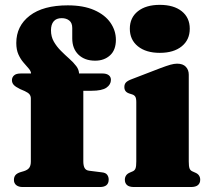

<svg xmlns="http://www.w3.org/2000/svg" viewBox="-20 -752 844 772"><path d="M315 -103.5Q315 -86 320.2 -76.5Q325.5 -67 338.5 -65.5L390 -59Q405 -57.5 411 -49.2Q417 -41 417 -30Q417 0 381.5 0H71Q55 0 45.5 -7.5Q36 -15 36 -28.5Q36 -40.5 42.2 -48Q48.5 -55.5 63 -60L76.5 -64Q92 -69 98 -78Q104 -87 104 -102.5V-356Q104 -365.5 99 -372.2Q94 -379 80 -385.5L60.5 -394Q42 -403 35 -411Q28 -419 28 -429.5Q28 -441 36.5 -448.8Q45 -456.5 63 -456.5H147L105 -440.5V-455Q105 -465 96 -475.8Q87 -486.5 75 -500Q63 -513.5 54.2 -532.8Q45.5 -552 45.5 -579Q45.5 -647.5 99.5 -689Q153.5 -730.5 252.5 -730.5Q315.5 -730.5 358.8 -711.5Q402 -692.5 424 -660.8Q446 -629 446 -592Q446 -551 422.5 -529.5Q399 -508 362.5 -508Q320.5 -508 295.5 -532.2Q270.5 -556.5 270.5 -597.5V-639.5Q270.5 -660 258.5 -669.5Q246.5 -679 228 -679Q206.5 -679 195.8 -666.2Q185 -653.5 185 -630Q185 -604.5 196.5 -584.5Q208 -564.5 224.8 -547.8Q241.5 -531 258.5 -516Q275.5 -501 286.8 -486Q298 -471 298 -454V-427L276.5 -456.5H392.5Q408 -456.5 417 -449.8Q426 -443 426 -431Q426 -412 408 -399.5Q390 -387 348 -387H315ZM739 -452V-103Q739 -83.5 742 -75.2Q745 -67 752.5 -63.5L763.5 -58.5Q775 -54 780 -46.5Q785 -39 785 -29.5Q785 -15.5 776 -7.8Q767 0 747.5 0H519Q499.5 0 490.8 -7.8Q482 -15.5 482 -29.5Q482 -39 487 -46.5Q492 -54 503 -58.5L514.5 -63.5Q522 -67 525 -75.2Q528 -83.5 528 -103V-341.5Q528 -357 523.8 -363.5Q519.5 -370 511 -372.5L500 -376Q489.5 -379.5 484.8 -385.8Q480 -392 480 -402Q480 -413.5 486.5 -420.5Q493 -427.5 510.5 -434L623.5 -477.5Q650 -487.5 665.2 -491.8Q680.5 -496 692 -496Q715.5 -496 727.2 -483.5Q739 -471 739 -452ZM622.5 -539.5Q567 -539.5 534.5 -565.8Q502 -592 502 -636.5Q502 -681 534.5 -706.8Q567 -732.5 622.5 -732.5Q678.5 -732.5 710.8 -706.8Q743 -681 743 -636.5Q743 -592 710.8 -565.8Q678.5 -539.5 622.5 -539.5Z"/></svg>

Font: Fraunces Black
Style: Regular
Weight: 900
Version: Version 1.000;[b76b70a41]